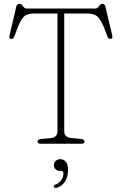

<svg xmlns="http://www.w3.org/2000/svg" viewBox="-20 -744 630 994"><path d="M117.5 -700H476Q484.5 -700 492.2 -712Q500 -724 510.5 -724Q522 -724 525.5 -710L561 -561Q565 -544.5 553 -542.5Q541.5 -540 535.5 -557.5Q517.5 -609 503 -634Q488.5 -659 472 -666.5Q455.5 -674 431 -674H312.5V-66.5Q312.5 -33 347 -29.5L399 -24.5Q417.5 -22.5 417.5 -11.5Q417.5 0 401.5 0H190Q174.5 0 174.5 -11.5Q174.5 -22.5 192.5 -24.5L244.5 -29.5Q277.5 -32.5 277.5 -66.5V-674H156Q131.5 -674 115.8 -666.5Q100 -659 86.5 -634.2Q73 -609.5 55 -557.5Q49 -540 37.5 -542.5Q25.5 -544.5 29.5 -561L64.5 -710.5Q68 -724.5 80 -724.5Q91 -724.5 99 -712.2Q107 -700 117.5 -700ZM289 140.5Q275.5 140.5 267.2 131.8Q259 123 259 111Q259 97.5 268.8 88.8Q278.5 80 292.5 80Q309 80 320.5 92.8Q332 105.5 332 137.5Q332 173 316 196.8Q300 220.5 274.5 228Q263 231.5 259 224Q256 214.5 267 211.5Q286 205 297.2 188.8Q308.5 172.5 308.5 154.5Q308.5 140.5 296.5 140.5Z"/></svg>

Font: Fraunces 72pt S100 Thin
Style: Regular
Weight: 100
Version: Version 1.000; ttfautohint (v1.8.3)